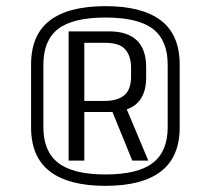

<svg xmlns="http://www.w3.org/2000/svg" viewBox="-20 -842 685 624"><path d="M323 -238Q203 -238 142 -285Q81 -332 81 -428V-632Q81 -729 142 -775.5Q203 -822 323 -822Q442 -822 503 -775.5Q564 -729 564 -632V-428Q564 -332 503 -285Q442 -238 323 -238ZM341 -489H391L462 -320H410ZM323 -275Q428 -275 476.5 -312.5Q525 -350 525 -428V-632Q525 -711 477 -748Q429 -785 323 -785Q217 -785 169 -748Q121 -711 121 -632V-428Q121 -350 169.5 -312.5Q218 -275 323 -275ZM203 -740H335Q394 -740 424.5 -711Q455 -682 455 -624V-590Q455 -534 425 -506Q395 -478 335 -478H251V-514H320Q362 -514 384 -532.5Q406 -551 406 -593V-622Q406 -659 387.5 -681Q369 -703 320 -703H242L254 -718V-320H203Z"/></svg>

Font: Pathway Extreme SemiCondensed ExtraLight
Style: Regular
Weight: 250
Width: 4
Version: Version 1.001;gftools[0.9.26]